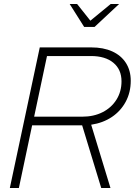

<svg xmlns="http://www.w3.org/2000/svg" viewBox="-20 -936 671 956"><path d="M29 0 178 -700H434Q495 -700 539 -680Q583 -660 607 -622.5Q631 -585 631 -534Q631 -476 606 -429.5Q581 -383 537 -353.5Q493 -324 434 -315L530 0H484L389 -312H140L74 0ZM150 -355H389Q447 -355 491 -377.5Q535 -400 560 -440Q585 -480 585 -531Q585 -590 544.5 -623.5Q504 -657 433 -657H214ZM399 -802 327 -916H364L430 -833L531 -916H573L451 -802Z"/></svg>

Font: Red Hat Display VF
Style: Italic
Weight: 300
Italic angle: -12°
Designer: Pentagram, MCKL
Foundry: Pentagram, MCKL
Version: Version 1.023